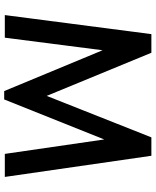

<svg xmlns="http://www.w3.org/2000/svg" viewBox="67 -807 743 917"><g transform="rotate(90 438.5 -348.5)"><path d="M143 -700H232L438 -200L636 -700H724L825 0H715L646 -475L455 3H415L220 -467L160 0H52Z"/></g></svg>

Font: Tilda Sans Semibold
Style: Regular
Weight: 600
Designer: ParaType Ltd
Foundry: ParaType Ltd
Version: Version 1.009